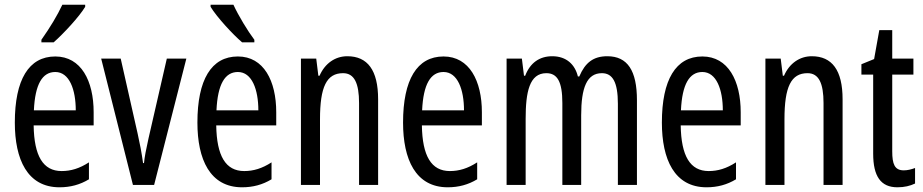

<svg xmlns="http://www.w3.org/2000/svg" viewBox="-20 -786 3923 816"><path d="M342 -757V-766H245C224 -721 194 -671 156 -617V-606H208C249 -642 317 -715 342 -757ZM215 -546C102 -546 43 -447 43 -265C43 -109 96 10 233 10C279 10 320 -1 358 -24V-96C318 -70 281 -59 242 -59C163 -59 125 -123 123 -253H378V-309C378 -442 325 -546 215 -546ZM215 -480C275 -480 302 -405 302 -317H124C129 -428 160 -480 215 -480Z M545 0H635L772 -537H689L611 -197C601 -153 594 -116 592 -93H588C582 -137 574 -178 565 -218L493 -537H410Z M972 -766H875V-757C901 -714 969 -640 1009 -606H1061V-617C1033 -654 993 -720 972 -766ZM991 -546C878 -546 819 -447 819 -265C819 -109 872 10 1009 10C1055 10 1096 -1 1134 -24V-96C1094 -70 1057 -59 1018 -59C939 -59 901 -123 899 -253H1154V-309C1154 -442 1101 -546 991 -546ZM991 -480C1051 -480 1078 -405 1078 -317H900C905 -428 936 -480 991 -480Z M1456 -547C1405 -547 1361 -517 1338 -464H1333L1324 -537H1259V0H1340V-279C1340 -417 1368 -475 1438 -475C1486 -475 1506 -432 1506 -348V0H1587V-364C1587 -488 1542 -547 1456 -547Z M1865 -546C1752 -546 1693 -447 1693 -265C1693 -109 1746 10 1883 10C1929 10 1970 -1 2008 -24V-96C1968 -70 1931 -59 1892 -59C1813 -59 1775 -123 1773 -253H2028V-309C2028 -442 1975 -546 1865 -546ZM1865 -480C1925 -480 1952 -405 1952 -317H1774C1779 -428 1810 -480 1865 -480Z M2561 -547C2502 -547 2467 -520 2442 -461H2436C2424 -511 2388 -547 2327 -547C2273 -547 2233 -519 2212 -464H2207L2198 -537H2133V0H2214V-281C2214 -395 2230 -475 2302 -475C2348 -475 2370 -440 2370 -348V0H2450V-296C2450 -413 2474 -475 2538 -475C2583 -475 2606 -438 2606 -345V0H2687V-360C2687 -486 2647 -547 2561 -547Z M2965 -546C2852 -546 2793 -447 2793 -265C2793 -109 2846 10 2983 10C3029 10 3070 -1 3108 -24V-96C3068 -70 3031 -59 2992 -59C2913 -59 2875 -123 2873 -253H3128V-309C3128 -442 3075 -546 2965 -546ZM2965 -480C3025 -480 3052 -405 3052 -317H2874C2879 -428 2910 -480 2965 -480Z M3430 -547C3379 -547 3335 -517 3312 -464H3307L3298 -537H3233V0H3314V-279C3314 -417 3342 -475 3412 -475C3460 -475 3480 -432 3480 -348V0H3561V-364C3561 -488 3516 -547 3430 -547Z M3821 -62C3782 -62 3772 -89 3772 -143V-469H3862V-537H3772V-658H3717L3695 -535L3641 -513V-469H3691V-133C3691 -37 3723 10 3794 10C3824 10 3848 4 3869 -6V-72C3853 -66 3837 -62 3821 -62Z"/></svg>

Font: Noto Sans Ethiopic ExtCond
Style: Regular
Weight: 400
Width: 2
Designer: Monotype Design Team
Foundry: Monotype Imaging Inc.
Version: Version 2.102